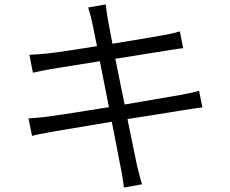

<svg xmlns="http://www.w3.org/2000/svg" viewBox="-20 -807 1040 869"><path d="M109 -271 125 -192C147 -198 174 -203 212 -210L486 -256L526 -50C533 -21 536 9 541 42L623 27C614 -1 606 -34 599 -63L557 -268L808 -308C846 -314 876 -319 896 -321L881 -396C861 -390 834 -384 795 -377L544 -334L502 -541L741 -579C767 -583 795 -588 809 -589L794 -665C778 -660 755 -654 726 -649C682 -641 588 -625 489 -609L468 -719C465 -741 460 -768 459 -787L379 -773C385 -753 392 -731 397 -706L419 -598C324 -583 235 -569 195 -565C163 -562 137 -560 113 -559L129 -478C157 -484 180 -489 208 -494L432 -530L473 -322C357 -303 246 -286 195 -279C169 -276 132 -272 109 -271Z"/></svg>

Font: Noto Sans CJK HK DemiLight
Style: Regular
Weight: 350
Designer: Ryoko NISHIZUKA 西塚涼子 (kana, bopomofo & ideographs); Paul D. Hunt (Latin, Greek & Cyrillic); Sandoll Communications 산돌커뮤니
Foundry: Adobe
Version: Version 2.004;hotconv 1.0.118;makeotfexe 2.5.65603